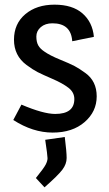

<svg xmlns="http://www.w3.org/2000/svg" viewBox="-20 -557 469 824"><path d="M383 -399 290 -380Q285 -457 205 -457Q174 -457 155 -440.5Q136 -424 136 -400.5Q136 -377 144 -362.5Q152 -348 170 -336Q194 -319 237 -301.5Q280 -284 300 -273.5Q320 -263 346 -244Q395 -209 395 -143.5Q395 -78 343 -33Q291 12 206 12Q121 12 37 -42L72 -108Q166 -68 217 -68Q299 -68 299 -132Q299 -161 273.5 -180.5Q248 -200 205 -218.5Q162 -237 141.5 -247.5Q121 -258 94 -278Q40 -318 40 -386.5Q40 -455 88.5 -496Q137 -537 214 -537Q291 -537 334 -499.5Q377 -462 383 -399ZM258 31Q266 95 266 121Q266 147 247.5 171.5Q229 196 171 247L134 207Q168 165 176 149.5Q184 134 184 122Q184 110 174 43Z"/></svg>

Font: Magra
Style: Regular
Weight: 400
Designer: Viviana Monsalve
Foundry: Viviana Monsalve
Version: Version 1.001